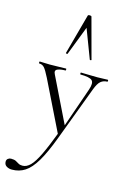

<svg xmlns="http://www.w3.org/2000/svg" viewBox="-181 -798 766 1147"><g transform="rotate(15 201.5 -224.5)"><path d="M429 -386Q432 -386 432 -380Q432 -374 429 -374Q406 -374 389 -360Q372 -346 357 -305L232 28Q196 124 163 179.5Q130 235 94.5 258Q59 281 14 281Q-5 281 -19.5 272Q-34 263 -34 244Q-34 232 -25.5 225.5Q-17 219 -7 219Q13 219 23.5 224.5Q34 230 43.5 236Q53 242 69 242Q94 242 117 219Q140 196 166.5 141Q193 86 229 -9V13L74 -303Q52 -347 39.5 -360.5Q27 -374 8 -374Q6 -374 6 -380Q6 -386 8 -386Q23 -386 39 -385Q55 -384 70 -384Q102 -384 126.5 -385Q151 -386 171 -386Q173 -386 173 -380Q173 -374 171 -374Q140 -374 121.5 -366Q103 -358 115 -335L255 -48L235 -11L336 -301Q351 -345 335 -359.5Q319 -374 263 -374Q261 -374 261 -380Q261 -386 263 -386Q287 -386 308.5 -385Q330 -384 364 -384Q385 -384 398 -385Q411 -386 429 -386ZM304 -476Q306 -474 300.5 -472.5Q295 -471 294 -474L226 -653L157 -474Q156 -471 150.5 -472.5Q145 -474 146 -476L214 -725Q215 -730 225 -730Q235 -730 237 -725Z"/></g></svg>

Font: Cormorant Garamond Light Light
Style: Regular
Weight: 300
Version: Version 4.001